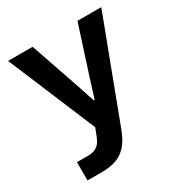

<svg xmlns="http://www.w3.org/2000/svg" viewBox="-165 -651 884 937"><g transform="rotate(-30 277.0 -182.5)"><path d="M58 167V64H118Q141 64 157 58Q173 52 184 39Q195 26 203 6L231 -67V-14L14 -532H152L247 -256L280 -156H285L316 -256L405 -532H539L325 35Q306 86 279.5 115Q253 144 218.5 155.5Q184 167 140 167Z"/></g></svg>

Font: Mona Sans ExtraLight SemiBold
Style: Regular
Weight: 600
Version: Version 2.000